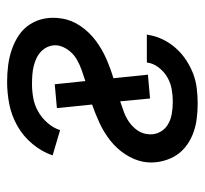

<svg xmlns="http://www.w3.org/2000/svg" viewBox="-38 -530 576 540"><g transform="rotate(90 250.0 -260.0)"><path d="M210 8Q186 8 163 5Q140 2 118.5 -5.5Q97 -13 78.5 -25.5Q60 -38 48 -57Q36 -76 32 -98.5Q28 -121 32 -145Q36 -173 53 -198Q70 -223 94 -241Q118 -259 145.5 -271Q173 -283 200 -291L190 -388L257 -394L265 -310Q280 -315 295 -320.5Q310 -326 323 -335Q336 -344 345.5 -357Q355 -370 357 -385Q360 -403 353 -418.5Q346 -434 332 -443Q318 -452 301 -455Q284 -458 266 -458Q249 -458 231.5 -455Q214 -452 198 -443Q182 -434 170 -418.5Q158 -403 156 -386L155 -385H77L78 -388Q81 -409 90.5 -429Q100 -449 115 -466Q130 -483 149 -495.5Q168 -508 188 -515.5Q208 -523 229.5 -525.5Q251 -528 271 -528Q294 -528 316 -525Q338 -522 358 -514Q378 -506 394.5 -492.5Q411 -479 421 -460.5Q431 -442 435 -420Q439 -398 435 -375Q430 -349 414 -324.5Q398 -300 375 -282Q352 -264 326 -252Q300 -240 274 -231L284 -132L217 -126L208 -212Q192 -207 176.5 -201.5Q161 -196 146.5 -187.5Q132 -179 121.5 -165Q111 -151 108 -136Q106 -123 110 -111Q114 -99 122.5 -90Q131 -81 142 -75.5Q153 -70 165 -67Q177 -64 190 -63Q203 -62 216 -62Q236 -62 255.5 -65.5Q275 -69 293 -79Q311 -89 325.5 -105.5Q340 -122 346 -141L417 -120Q407 -90 385 -63.5Q363 -37 333.5 -20.5Q304 -4 272.5 2Q241 8 210 8Z"/></g></svg>

Font: Iosevka
Style: Italic
Weight: 400
Italic angle: -9°
Monospace: yes
Designer: Belleve Invis
Foundry: Belleve Invis
Version: Version 32.5.0; ttfautohint (v1.8.4)